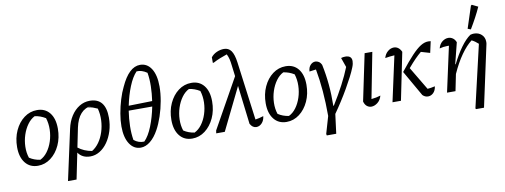

<svg xmlns="http://www.w3.org/2000/svg" viewBox="-71 -1149 4586 1744"><g transform="rotate(-10 2222.0 -277.0)"><path d="M195 9Q121 9 78.5 -44.5Q36 -98 36 -190Q36 -274 67.5 -342.5Q99 -411 152.5 -451Q206 -491 272 -491Q346 -491 388 -438.5Q430 -386 430 -293Q430 -209 398.5 -140.5Q367 -72 313.5 -31.5Q260 9 195 9ZM224 -41Q262 -59 291 -98Q320 -137 337 -189Q354 -241 355.5 -297Q357 -353 341 -404Q294 -433 242 -440Q204 -421 175 -381Q146 -341 129 -289Q112 -237 110.5 -181.5Q109 -126 125 -78Q168 -49 224 -41Z M438 193 539 -271Q553 -337 585 -386.5Q617 -436 661.5 -463.5Q706 -491 758 -491Q904 -491 904 -310Q904 -245 886 -187.5Q868 -130 837 -86Q806 -42 765 -17Q724 8 678 8Q603 8 566 -47L517 193ZM611 -269 575 -92Q627 -51 701 -38Q738 -60 766.5 -100Q795 -140 811.5 -191.5Q828 -243 830.5 -299Q833 -355 819 -408Q798 -418 776 -425.5Q754 -433 729 -434L765 -442Q707 -438 667.5 -394Q628 -350 611 -269Z M1143 9Q1079 9 1040.5 -50Q1002 -109 1002 -211Q1002 -265 1013 -329Q1024 -393 1043 -455Q1062 -517 1085 -563Q1162 -733 1265 -733Q1330 -733 1368 -674Q1406 -615 1406 -509Q1406 -448 1393.5 -377Q1381 -306 1358.5 -239.5Q1336 -173 1309 -124Q1274 -60 1231 -25.5Q1188 9 1143 9ZM1224 -680Q1183 -637 1151 -557.5Q1119 -478 1100 -385L1317 -390Q1327 -458 1328.5 -525Q1330 -592 1320 -650Q1271 -684 1224 -680ZM1183 -40Q1225 -82 1257.5 -163.5Q1290 -245 1309 -341H1092Q1081 -270 1079.5 -200.5Q1078 -131 1088 -72Q1130 -37 1183 -40Z M1618 9Q1544 9 1501.5 -44.5Q1459 -98 1459 -190Q1459 -274 1490.5 -342.5Q1522 -411 1575.5 -451Q1629 -491 1695 -491Q1769 -491 1811 -438.5Q1853 -386 1853 -293Q1853 -209 1821.5 -140.5Q1790 -72 1736.5 -31.5Q1683 9 1618 9ZM1647 -41Q1685 -59 1714 -98Q1743 -137 1760 -189Q1777 -241 1778.5 -297Q1780 -353 1764 -404Q1717 -433 1665 -440Q1627 -421 1598 -381Q1569 -341 1552 -289Q1535 -237 1533.5 -181.5Q1532 -126 1548 -78Q1591 -49 1647 -41Z M1839 0 1843 -26 2098 -482 2086 -578Q2082 -616 2076 -641Q2070 -666 2058 -690Q2025 -679 1992.5 -666Q1960 -653 1928 -636H1920V-687Q1941 -714 1974 -728.5Q2007 -743 2041 -743Q2083 -743 2107 -709.5Q2131 -676 2141 -601L2212 -62Q2248 -67 2287 -80Q2283 -41 2260.5 -17Q2238 7 2209 7Q2174 7 2152 -33L2109 -390L1918 0Z M2488 9Q2414 9 2371.5 -44.5Q2329 -98 2329 -190Q2329 -274 2360.5 -342.5Q2392 -411 2445.5 -451Q2499 -491 2565 -491Q2639 -491 2681 -438.5Q2723 -386 2723 -293Q2723 -209 2691.5 -140.5Q2660 -72 2606.5 -31.5Q2553 9 2488 9ZM2517 -41Q2555 -59 2584 -98Q2613 -137 2630 -189Q2647 -241 2648.5 -297Q2650 -353 2634 -404Q2587 -433 2535 -440Q2497 -421 2468 -381Q2439 -341 2422 -289Q2405 -237 2403.5 -181.5Q2402 -126 2418 -78Q2461 -49 2517 -41Z M2935 -62Q2991 -152 3034 -234Q3077 -316 3106 -389L3075 -477Q3094 -483 3114 -483Q3173 -483 3173 -432Q3173 -421 3170 -406.5Q3167 -392 3160 -375Q3146 -339 3122 -292.5Q3098 -246 3067.5 -193Q3037 -140 3003 -87Q2969 -34 2935 14L2912 193H2825L2822 179L2868 21Q2868 -101 2859 -209Q2850 -317 2832 -414Q2820 -412 2805.5 -410.5Q2791 -409 2771 -406Q2773 -444 2793 -465Q2813 -486 2838 -486Q2854 -486 2869.5 -476.5Q2885 -467 2895 -445Q2934 -262 2930 -62Z M3367 -79Q3356 -38 3327.5 -16Q3299 6 3270 6Q3248 6 3229.5 -8.5Q3211 -23 3203 -53L3293 -483H3364L3282 -62Q3327 -66 3367 -79Z M3465 0 3556 -417Q3534 -416 3514.5 -413.5Q3495 -411 3470 -407Q3480 -444 3506.5 -466Q3533 -488 3563 -488Q3585 -488 3603 -474.5Q3621 -461 3632 -436L3543 0ZM3608 -254Q3677 -341 3725 -392Q3773 -443 3809.5 -465.5Q3846 -488 3879 -488Q3885 -488 3891 -487.5Q3897 -487 3903 -486L3880 -382L3798 -406Q3770 -383 3741 -353.5Q3712 -324 3673 -278L3800 -65Q3815 -66 3831 -68.5Q3847 -71 3869 -76Q3864 -38 3842.5 -17Q3821 4 3793 4Q3765 4 3743 -18Z M3968 0 4059 -417Q4051 -417 4043 -417Q4024 -417 4007 -414.5Q3990 -412 3972 -407Q3982 -446 4008.5 -467Q4035 -488 4065 -488Q4086 -488 4105 -475.5Q4124 -463 4135 -436L4086 -241L4090 -240Q4133 -326 4178.5 -388.5Q4224 -451 4268 -481Q4287 -486 4301 -486Q4344 -486 4371.5 -460Q4399 -434 4399 -393Q4399 -387 4398.5 -380.5Q4398 -374 4396 -367L4275 193H4202L4197 186L4330 -387Q4301 -414 4270 -429Q4221 -392 4171 -321.5Q4121 -251 4077 -153L4046 0ZM4281 -528 4253 -539 4319 -741 4328 -747 4383 -720Q4363 -675 4337 -626.5Q4311 -578 4281 -528Z"/></g></svg>

Font: Piazzolla
Style: Italic
Weight: 400
Italic angle: -11.3°
Designer: Juan Pablo del Peral
Foundry: Huerta Tipografica
Version: Version 1.330